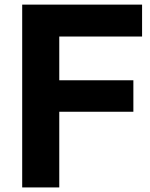

<svg xmlns="http://www.w3.org/2000/svg" viewBox="-20 -820 655 840"><path d="M77.1 0V-799.8H601.6V-660.2H239.3V-468.8H563.5V-331.1H239.3V0Z"/></svg>

Font: Gothic A1 Black
Style: Regular
Weight: 900
Version: Version 2.50